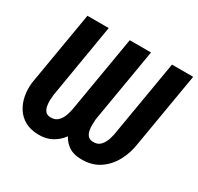

<svg xmlns="http://www.w3.org/2000/svg" viewBox="-153 -894 1122 1088"><g transform="rotate(30 408.0 -350.0)"><path d="M400.9 -710.9H513.2L430.2 -227.1Q424.3 -183.1 409.4 -140.4Q394.5 -97.7 368.7 -62.7Q342.8 -27.8 304.9 -7.6Q267.1 12.7 216.3 11.2Q166 9.8 130.6 -10Q95.2 -29.8 73.7 -63.5Q52.2 -97.2 44.4 -139.4Q36.6 -181.6 42 -227.1L124 -710.9H263.2L182.1 -226.6Q180.2 -211.9 179.4 -192.1Q178.7 -172.4 182.1 -153.6Q185.5 -134.8 196 -121.8Q206.5 -108.9 228 -107.9Q260.3 -106.4 278.8 -125.5Q297.4 -144.5 306.4 -173.1Q315.4 -201.7 318.8 -226.6ZM677.2 -710.9H815.9L733.9 -227.1Q725.1 -162.6 695.6 -107.7Q666 -52.7 616 -20Q565.9 12.7 494.6 10.7Q446.3 9.8 415.3 -12Q384.3 -33.7 367.4 -68.8Q350.6 -104 345.7 -145.5Q340.8 -187 345.2 -227.1L427.2 -710.9H540L458 -226.6Q457 -211.9 456.3 -191.9Q455.6 -171.9 459.5 -152.8Q463.4 -133.8 474.4 -121.3Q485.4 -108.9 506.3 -107.9Q538.6 -106.4 556.6 -126Q574.7 -145.5 583.5 -173.8Q592.3 -202.1 595.2 -226.6Z"/></g></svg>

Font: Roboto Condensed
Style: Bold Italic
Weight: 700
Italic angle: -12°
Designer: Christian Robertson
Foundry: Google
Version: Version 3.0